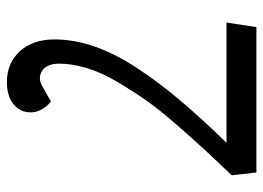

<svg xmlns="http://www.w3.org/2000/svg" viewBox="-124 -470 769 561"><g transform="rotate(90 260.5 -189.5)"><path d="M95.2 36.1Q95.2 -21 115.7 -80.6Q136.2 -140.1 177.7 -203.6Q219.2 -267.1 271.2 -328.9Q323.2 -390.6 397 -466.8H45.9L59.1 -554.2H483.9L492.2 -481.9Q444.8 -432.6 414.1 -399.2Q383.3 -365.7 340.6 -316.7Q297.9 -267.6 270.8 -228.5Q243.7 -189.5 217.5 -144.8Q191.4 -100.1 178.7 -58.1Q166 -16.1 166 22Q166 58.1 187 72Q208 85.9 234.9 69.8L276.9 45.9Q311 75.7 308.1 110.8Q306.6 138.2 283.4 156.5Q260.3 174.8 219.2 174.8Q164.1 174.8 129.6 136.7Q95.2 98.6 95.2 36.1Z"/></g></svg>

Font: Literata Book Medium
Style: Italic
Weight: 500
Italic angle: -3°
Designer: Latin by Veronika Burian and Jose Scaglione. Greek by Irene Vlachou. Cyrillic by Vera Evstafieva
Foundry: TypeTogether
Version: Version 1.003;PS 001.003;hotconv 1.0.88;makeotf.lib2.5.64775